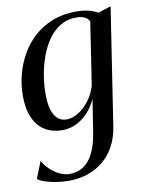

<svg xmlns="http://www.w3.org/2000/svg" viewBox="-86 -587 688 898"><g transform="rotate(-10 257.5 -138.0)"><path d="M416.5 34Q408.5 87.5 386.2 127.8Q364 168 330.8 195Q297.5 222 256.2 235.5Q215 249 168 249Q142 249 114.2 245Q86.5 241 62 233.5Q37.5 226 21.5 215L53.5 134Q65 156 85 175.2Q105 194.5 129.2 206.2Q153.5 218 177 218Q214 218 242.2 200Q270.5 182 290 143.5Q309.5 105 319 44L343 -110Q330 -79 306 -51.2Q282 -23.5 249.5 -6.5Q217 10.5 179 10.5Q133.5 10.5 98.5 -10.2Q63.5 -31 44 -73.2Q24.5 -115.5 24.5 -179Q24.5 -230.5 37.5 -280.5Q50.5 -330.5 76 -374.8Q101.5 -419 139.2 -452.8Q177 -486.5 226.5 -505.8Q276 -525 337 -525Q371.5 -525 396 -518.8Q420.5 -512.5 440.5 -501.5L501.5 -521ZM395.5 -468Q389 -481.5 373.8 -489.5Q358.5 -497.5 334 -497.5Q291 -497.5 257.8 -477.2Q224.5 -457 200.5 -422.8Q176.5 -388.5 161 -345.8Q145.5 -303 138 -257.5Q130.5 -212 130.5 -170Q130.5 -134 136 -108.5Q141.5 -83 152 -66.8Q162.5 -50.5 176.5 -43Q190.5 -35.5 207.5 -35.5Q236 -35.5 265.2 -54Q294.5 -72.5 317.5 -103.8Q340.5 -135 350.5 -172.5Z"/></g></svg>

Font: Merriweather 120pt
Style: Italic
Weight: 400
Italic angle: -7.8°
Version: Version 2.101